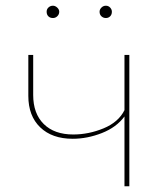

<svg xmlns="http://www.w3.org/2000/svg" viewBox="-20 -651 575 671"><path d="M143 -610Q143 -619 149.5 -625Q156 -631 165 -631Q173 -631 180 -624.5Q187 -618 187 -610Q187 -601 180.5 -594.5Q174 -588 165 -588Q155 -588 149 -594Q143 -600 143 -610ZM328 -610Q328 -618 334.5 -624.5Q341 -631 350 -631Q359 -631 365 -624.5Q371 -618 371 -610Q371 -600 365 -594Q359 -588 350 -588Q341 -588 334.5 -594Q328 -600 328 -610ZM432 -459V0H415V-244Q387 -206 336 -186Q285 -166 234 -166Q162 -166 120.5 -206Q79 -246 79 -316V-459H96V-319Q96 -254 133 -217.5Q170 -181 236 -181Q290 -181 342 -202.5Q394 -224 415 -266V-459Z"/></svg>

Font: Ysabeau SC Thin
Style: Regular
Weight: 200
Designer: Christian Thalmann (Catharsis Fonts)
Version: Version 0.003